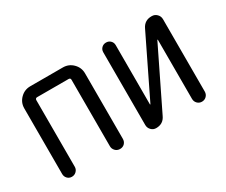

<svg xmlns="http://www.w3.org/2000/svg" viewBox="-90 -762 1181 1005"><g transform="rotate(-30 500.0 -260.0)"><path d="M66.4 -38.1V-434.6Q66.4 -469.7 91.3 -494.6Q116.2 -519.5 151.4 -519.5H348.6Q383.8 -519.5 408.7 -494.6Q433.6 -469.7 433.6 -434.6V-39.1Q433.6 -22.5 422.9 -11.2Q412.1 0 395 0Q377.9 0 366.7 -11.7Q355.5 -23.4 355.5 -39.1V-441.4Q355.5 -452.1 343.8 -452.1H154.3Q143.6 -452.1 142.6 -441.4V-38.1Q142.6 -22.5 131.3 -11.2Q120.1 0 104 0Q87.9 0 77.1 -11.2Q66.4 -22.5 66.4 -38.1Z M613.3 0Q595.7 0 583.5 -12.7Q571.3 -25.4 571.3 -43V-482.4Q571.3 -498 582 -508.8Q592.8 -519.5 608.9 -519.5Q625 -519.5 635.7 -508.8Q646.5 -498 646.5 -482.4V-124Q646.5 -123 647.5 -123Q649.4 -123 649.4 -124L823.2 -481.4Q841.8 -520.5 885.7 -519.5Q903.3 -519.5 916 -506.8Q928.7 -494.1 928.7 -475.6V-39.1Q928.7 -22.5 917.5 -11.2Q906.2 0 890.1 0Q874 0 862.8 -11.2Q851.6 -22.5 851.6 -39.1V-396.5Q851.6 -397.5 850.6 -397.5Q848.6 -397.5 848.6 -396.5L673.8 -38.1Q656.2 0 613.3 0Z"/></g></svg>

Font: Rounded-X Mgen+ 2m regular
Style: Regular
Weight: 400
Designer: [Source Han Sans]
Ryoko NISHIZUKA  (kana & ideographs); Paul D. Hunt (Latin, Greek & Cyrillic); Wenlong ZHANG  (bopomofo
Version: Version 1.059.20150602